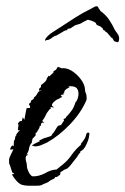

<svg xmlns="http://www.w3.org/2000/svg" viewBox="-20 -603 401 614"><path d="M72 -9Q61 -9 50 -12Q34 -18 18 -45L26 -47L19 -52L11 -77H10Q9 -80 9 -86V-93Q9 -97 14 -107Q19 -117 23 -126L13 -124V-129Q14 -130 16 -134Q17 -137 21 -138Q22 -137 22 -135L24 -137V-142Q24 -146 24.5 -150.5Q25 -155 28 -158Q28 -164 29 -165L30 -169H32V-173L38 -181Q43 -186 44 -186V-187Q43 -186 41 -186Q37 -186 37 -190Q37 -191 38 -192V-197Q39 -198 39 -202Q39 -206 37 -208L44 -216L48 -215L47 -216H49L50 -217L53 -228L58 -220L61 -237Q62 -242 63 -247Q64 -252 65 -257L76 -258V-266H73V-271L78 -276V-275L79 -276V-281L88 -287V-291Q95 -295 100 -305Q103 -312 114 -314H108L109 -315L105 -312V-320H107L108 -322H109L111 -326V-331Q117 -335 123.5 -341Q130 -347 130 -354L134 -357V-361L138 -359L151 -371V-375L159 -380L163 -386Q163 -389 166 -389Q167 -389 170.5 -387.5Q174 -386 176 -385H182Q198 -385 214 -373.5Q230 -362 241 -346Q252 -330 252 -314Q252 -309 255 -304Q256 -301 256.5 -298Q257 -295 257 -291V-287Q257 -283 256 -282Q239 -242 203.5 -205Q168 -168 130 -147Q122 -143 112 -139Q102 -135 92 -135Q89 -135 88 -136L81 -138Q84 -139 90 -143Q92 -144 94 -145Q96 -146 98 -147L104 -150Q106 -150 107 -151L106 -152Q106 -156 111 -156Q117 -160 121 -161L131 -164Q137 -166 141.5 -167.5Q146 -169 146 -173Q150 -176 156 -186Q163 -198 166 -201L175 -203L185 -218L183 -222L191 -226V-230H193Q204 -242 210.5 -251.5Q217 -261 222 -277Q222 -279 225 -279V-280Q231 -292 231 -303Q231 -327 208 -327Q206 -327 203 -328Q199 -328 199 -326H204L199 -322Q194 -320 189.5 -316Q185 -312 185 -305H181Q183 -305 184 -301Q177 -301 174 -297L179 -294Q177 -292 174 -290.5Q171 -289 168 -287Q165 -286 162 -284.5Q159 -283 157 -281Q146 -273 146 -266Q146 -265 147 -264Q148 -263 149.5 -262Q151 -261 153 -259L145 -260Q145 -260 146 -260.5Q147 -261 148 -261Q144 -261 142 -260Q140 -260 142 -258L143 -257Q143 -257 142.5 -257Q142 -257 142 -256Q141 -255 141 -254H139Q135 -249 131.5 -244Q128 -239 126 -234Q122 -225 115 -216L122 -211H115L111 -207V-202L105 -197L107 -196L97 -179L94 -178V-170L83 -158L84 -154H82V-147Q75 -140 73 -129Q72 -119 65 -109H71L63 -104V-101Q62 -100 62 -98Q62 -94 62.5 -91Q63 -88 64 -85Q65 -82 65.5 -79Q66 -76 66 -72Q66 -64 72.5 -51.5Q79 -39 86 -39Q105 -39 124 -49Q142 -60 161 -61L182 -78Q198 -91 210 -109Q223 -127 239 -140H240L238 -142Q241 -146 247 -154Q253 -162 254 -167Q255 -168 255 -171Q255 -173 256 -174Q258 -179 262 -179Q266 -179 266 -174Q266 -171 265 -170Q265 -160 256.5 -141.5Q248 -123 237 -119V-116Q232 -111 227 -102Q220 -93 207.5 -77Q195 -61 187 -61L173 -52V-48Q173 -43 167 -41Q163 -36 157 -37Q154 -31 147 -29Q144 -28 138 -24Q136 -21 128.5 -18Q121 -15 118 -14Q113 -10 106 -9.5Q99 -9 94 -9ZM355 -468Q353 -469 350.5 -469.5Q348 -470 346 -471Q343 -473 341.5 -477.5Q340 -482 335 -483Q335 -483 334.5 -483Q334 -483 335 -484Q332 -487 326 -494.5Q320 -502 316 -502Q316 -502 316.5 -503Q317 -504 316 -504V-505Q311 -505 309.5 -509.5Q308 -514 304 -516Q301 -519 297.5 -520Q294 -521 290 -523Q288 -525 287 -528Q286 -531 283 -532L277 -535Q275 -535 275 -536L261 -540Q256 -537 250 -534.5Q244 -532 242 -530Q235 -526 230 -525Q225 -524 220 -522Q213 -518 208.5 -514.5Q204 -511 197 -511Q195 -511 195 -506Q191 -508 178.5 -500Q166 -492 161 -490Q161 -489 160 -489Q155 -489 148 -483.5Q141 -478 136 -476Q133 -475 131 -475Q129 -475 127 -474Q127 -473 124 -473V-474Q124 -476 125.5 -479Q127 -482 133 -488Q140 -495 149 -500.5Q158 -506 167 -512Q193 -529 218.5 -545.5Q244 -562 271 -575Q275 -577 279 -579.5Q283 -582 287 -583L293 -582L296 -575H297L301 -568Q318 -556 328.5 -540.5Q339 -525 348 -506Q352 -500 356 -495Q360 -490 361 -482Q361 -473 359.5 -471Q358 -469 358 -469Q357 -469 357 -468.5Q357 -468 355 -468Z"/></svg>

Font: Water Brush
Style: Regular
Weight: 400
Designer: Robert E. Leuschke
Foundry: Robert E. Leuschke
Version: Version 1.010; ttfautohint (v1.8.4.7-5d5b)